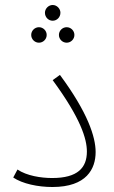

<svg xmlns="http://www.w3.org/2000/svg" viewBox="-20 -744 456 769"><path d="M191 -661C208 -661 222 -675 222 -693C222 -709 208 -724 191 -724C174 -724 160 -709 160 -693C160 -675 174 -661 191 -661ZM136 -573C153 -573 167 -587 167 -604C167 -621 153 -635 136 -635C119 -635 105 -621 105 -604C105 -587 119 -573 136 -573ZM247 -573C264 -573 278 -587 278 -604C278 -621 264 -635 247 -635C230 -635 216 -621 216 -604C216 -587 230 -573 247 -573ZM33 -33C70 -8 132 5 190 5C327 5 363 -68 363 -135C363 -196 331 -294 220 -444L191 -423C304 -269 328 -187 328 -137C328 -72 291 -31 189 -31C144 -31 87 -40 50 -65Z"/></svg>

Font: Noto Sans Arabic ExtLt
Style: Regular
Weight: 200
Designer: Monotype Design Team, Nadine Chahine, Nizar Qandah and Khaled Hosny
Foundry: Monotype Imaging Inc.
Version: Version 2.012